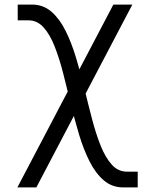

<svg xmlns="http://www.w3.org/2000/svg" viewBox="-20 -638 640 840"><path d="M520 182Q470 182 434 151Q398 120 371.8 68Q345.5 16 326 -49Q306.5 -114 289.8 -183.5Q273 -253 256.2 -318Q239.5 -383 219 -435Q198.5 -487 170.8 -518Q143 -549 105 -549H57.5V-618H120Q169 -618 204.8 -587Q240.5 -556 266.5 -504Q292.5 -452 312.2 -387Q332 -322 348.8 -252.5Q365.5 -183 382.5 -118Q399.5 -53 420.2 -1Q441 51 468.8 82Q496.5 113 535 113H582.5V182ZM56 182 476 -618H559L139 182Z"/></svg>

Font: Victor Mono Thin
Style: Regular
Weight: 100
Monospace: yes
Designer: Rune Bjørnerås
Version: Version 1.561;gftools[0.9.30]